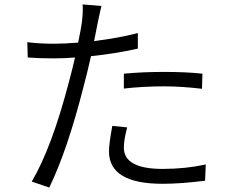

<svg xmlns="http://www.w3.org/2000/svg" viewBox="-20 -812 1040 865"><path d="M538 -480Q621 -488 719 -488Q821 -488 892 -480L890 -412Q795 -423 722 -423Q625 -423 538 -413ZM553 -238Q538 -183 538 -147Q538 -51 713 -51Q815 -51 907 -71L904 2Q796 16 712 16Q471 16 471 -130Q471 -164 486 -245ZM332 -620Q344 -677 349 -712Q355 -764 352 -792L437 -785Q434 -775 420 -708L404 -627Q511 -640 601 -663V-593Q498 -570 390 -559Q371 -475 357 -424Q285 -139 202 33L123 6Q213 -146 290 -441Q307 -504 318 -553Q271 -549 220 -549Q154 -549 105 -553L103 -622Q157 -615 222 -615Q267 -615 332 -620Z"/></svg>

Font: Source Han Sans CN Normal
Style: Regular
Weight: 350
Designer: Ryoko NISHIZUKA 西塚涼子 (kana, bopomofo & ideographs); Paul D. Hunt (Latin, Greek & Cyrillic); Sandoll Communications 산돌커뮤니
Foundry: Adobe
Version: Version 2.004;hotconv 1.0.118;makeotfexe 2.5.65603